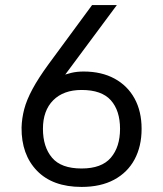

<svg xmlns="http://www.w3.org/2000/svg" viewBox="-20 -727 642 757"><path d="M65 -224Q66 -260.3 75.5 -296.7Q85 -333 108.2 -376Q131.3 -419 171.3 -473.7L343 -707H440.7L195.7 -377L189.7 -410Q204.7 -419 222 -426.8Q239.3 -434.7 261.3 -439.8Q283.3 -445 309.7 -445Q380 -445 431.3 -417.2Q482.7 -389.3 510.5 -338.7Q538.3 -288 538.3 -219Q538.3 -150.3 510.7 -98.7Q483 -47 430 -18.5Q377 10 301.7 10Q187.7 10 125.8 -53.8Q64 -117.7 65 -224ZM149.3 -219Q149.3 -147.7 185.2 -105.2Q221 -62.7 301.7 -62.7Q380.7 -62.7 417 -105.2Q453.3 -147.7 453.3 -219Q453.3 -291 417 -331.7Q380.7 -372.3 301.7 -372.3Q230.3 -372.3 189.8 -331.7Q149.3 -291 149.3 -219Z"/></svg>

Font: Asta Sans Light
Style: Regular
Weight: 300
Designer: 42dot
Version: Version 1.000